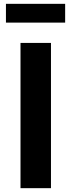

<svg xmlns="http://www.w3.org/2000/svg" viewBox="-20 -982 373 1002"><path d="M11 0ZM87 -758H246V0H87ZM11 -962H320V-864H11Z"/></svg>

Font: Biryani ExtraBold
Style: Regular
Weight: 800
Designer: Dan Reynolds and Mathieu Reguer
Foundry: Dan Reynolds and Mathieu Reguer
Version: Version 1.004; ttfautohint (v1.1) -l 5 -r 5 -G 72 -x 0 -D la